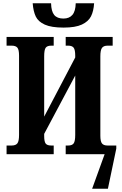

<svg xmlns="http://www.w3.org/2000/svg" viewBox="-20 -939 743 1169"><path d="M179 -919H291Q292 -870 310 -848Q328 -826 366 -826Q402 -826 421 -848.5Q440 -871 441 -919H553Q550 -871 534 -839.5Q518 -808 478.5 -789.5Q439 -771 367 -771Q293 -771 253 -789Q213 -807 198 -838Q183 -869 179 -919ZM688 -34 637 210H541L617 0H380V-53H395Q419 -53 428.5 -66Q438 -79 438 -118V-479L249 -124V-111Q249 -77 258 -65Q267 -53 292 -53H307V0H20V-53H51Q76 -53 86 -66.5Q96 -80 96 -118V-600Q96 -636 86 -648.5Q76 -661 51 -661H20V-714H307V-661H292Q267 -661 258 -648Q249 -635 249 -596V-229L438 -589V-600Q438 -636 428.5 -648.5Q419 -661 395 -661H380V-714H666V-661H635Q611 -661 601 -647.5Q591 -634 591 -596V-113Q591 -78 601 -65.5Q611 -53 635 -53H688Z"/></svg>

Font: Noto Serif CondExtraBold
Style: Regular
Weight: 800
Width: 3
Designer: Monotype Design Team
Foundry: Monotype Imaging Inc.
Version: Version 1.001